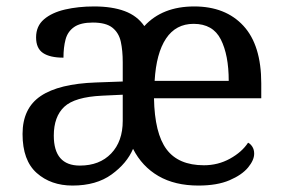

<svg xmlns="http://www.w3.org/2000/svg" viewBox="-20 -566 881 596"><path d="M205 10Q138 10 94 -29Q50 -68 50 -150Q50 -230 106.5 -268Q163 -306 278 -310L361 -313V-373Q361 -409 355 -436.5Q349 -464 329 -480Q309 -496 268 -496Q230 -496 210 -482Q190 -468 183.5 -443.5Q177 -419 177 -387Q135 -387 113.5 -401.5Q92 -416 92 -450Q92 -485 116.5 -506Q141 -527 182 -536.5Q223 -546 272 -546Q328 -546 367 -531.5Q406 -517 428 -485Q484 -546 583 -546Q680 -546 735.5 -486Q791 -426 791 -307V-261H458Q460 -152 497 -102.5Q534 -53 613 -53Q657 -53 694 -73.5Q731 -94 750 -123Q757 -120 763 -111Q769 -102 769 -89Q769 -69 750 -46Q731 -23 692.5 -6.5Q654 10 596 10Q523 10 472 -19.5Q421 -49 393 -104Q374 -59 326.5 -24.5Q279 10 205 10ZM228 -52Q289 -52 325 -89.5Q361 -127 361 -191V-272L297 -269Q212 -265 179.5 -234.5Q147 -204 147 -145Q147 -52 228 -52ZM690 -315Q690 -395 665.5 -443.5Q641 -492 581 -492Q526 -492 495.5 -446.5Q465 -401 460 -315Z"/></svg>

Font: Noto Serif NP Hmong
Style: Regular
Weight: 400
Designer: Dalton Maag Ltd
Foundry: Dalton Maag Ltd
Version: Version 1.001